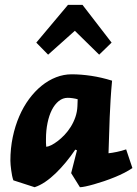

<svg xmlns="http://www.w3.org/2000/svg" viewBox="-20 -759 567 793"><path d="M291 -141.1Q272.9 -114.3 252.4 -89.4Q231.9 -64.5 210.4 -43.7Q189 -22.9 166.7 -7.8Q144.5 7.3 123 14.2L35.2 -14.2Q32.2 -22.5 30 -33.2Q27.8 -43.9 26.4 -55.2Q24.9 -66.4 23.9 -76.9Q22.9 -87.4 22.9 -95.2Q22.9 -146.5 32.7 -192.9Q42.5 -239.3 59.6 -278.8Q76.7 -318.4 100.3 -350.3Q124 -382.3 152.1 -405Q180.2 -427.7 211.7 -439.9Q243.2 -452.1 275.9 -452.1Q314.5 -452.1 356.7 -445.8Q398.9 -439.5 442.9 -425.8Q439 -384.8 436.8 -347.9Q434.6 -311 433.1 -275.1Q431.6 -239.3 430.7 -202.9Q429.7 -166.5 428.2 -126Q442.4 -127.4 462.6 -131.6Q482.9 -135.7 501 -142.1L526.9 -64.9Q512.7 -55.2 493.7 -45.4Q474.6 -35.6 453.1 -26.9Q431.6 -18.1 409.7 -10.7Q387.7 -3.4 368.2 2.2Q348.6 7.8 333.3 11Q317.9 14.2 310.1 14.2L273.9 -43.9L297.9 -138.2ZM300.8 -349.1Q292 -351.6 280.8 -353.3Q269.5 -355 259.8 -355Q239.3 -355 222.7 -341.6Q206.1 -328.1 194.3 -305.2Q182.6 -282.2 176.3 -251.2Q169.9 -220.2 169.9 -185.1Q169.9 -177.2 169.9 -169.2Q169.9 -161.1 170.9 -152.8Q179.2 -153.3 191.7 -159.4Q204.1 -165.5 218.3 -176.3Q232.4 -187 246.6 -201.9Q260.7 -216.8 272.2 -235.1Q283.7 -253.4 291.3 -275.1Q298.8 -296.9 299.8 -320.8ZM178.7 -533.2 129.9 -583 260.7 -738.8H320.8L440.9 -583L389.6 -533.2L289.1 -631.8Z"/></svg>

Font: Simonetta
Style: Black Italic
Weight: 900
Italic angle: -2°
Designer: Gayaneh Bagdasaryan
Foundry: Brownfox
Version: Version 1.002